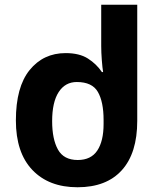

<svg xmlns="http://www.w3.org/2000/svg" viewBox="-20 -780 661 810"><path d="M307 10Q186 10 116.5 -63Q47 -136 47 -272Q47 -413 105 -484.5Q163 -556 257 -556Q315 -556 351 -533Q387 -510 410 -476H415Q412 -494 409.5 -526.5Q407 -559 407 -586V-760H559V-270Q559 -134 494 -62Q429 10 307 10ZM308 -105Q364 -105 390.5 -145Q417 -185 417 -257V-274Q417 -350 393 -392Q369 -434 304 -434Q255 -434 227.5 -391.5Q200 -349 200 -269Q200 -193 224.5 -149Q249 -105 308 -105Z"/></svg>

Font: Noto Sans Georgian Bold
Style: Regular
Weight: 700
Designer: Monotype Design Team, Akaki Razmadze
Foundry: Google LLC
Version: Version 2.005; ttfautohint (v1.8.4.7-5d5b)